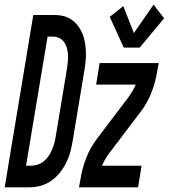

<svg xmlns="http://www.w3.org/2000/svg" viewBox="-61 -799 720 819"><path d="M-41 0 81 -735H168Q185 -735 201 -732.5Q217 -730 231 -723Q245 -716 256.5 -705.5Q268 -695 276.5 -682Q285 -669 291 -654.5Q297 -640 300 -624.5Q303 -609 304.5 -592.5Q306 -576 305.5 -559.5Q305 -543 303 -526Q301 -509 298 -493L249 -198Q245 -174 239 -151Q233 -128 221.5 -105Q210 -82 194.5 -62.5Q179 -43 157.5 -28Q136 -13 112.5 -6.5Q89 0 65 0ZM70 -92Q84 -92 98.5 -96.5Q113 -101 124.5 -110Q136 -119 145 -131.5Q154 -144 160 -158Q166 -172 170 -185.5Q174 -199 176 -213L225 -508Q227 -523 228.5 -537.5Q230 -552 229 -566.5Q228 -581 224 -595Q220 -609 212 -620Q204 -631 191 -637Q178 -643 164 -643H142L50 -92ZM467 -596 407 -727 465 -773 510 -658 594 -779 639 -721 535 -596ZM276 0 282 -33Q289 -79 306.5 -124.5Q324 -170 354 -209L489 -387Q497 -399 504.5 -411.5Q512 -424 518 -438H349L364 -530H616L610 -497Q603 -451 585.5 -405.5Q568 -360 538 -321L403 -143Q394 -131 387 -118.5Q380 -106 374 -92H543L528 0Z"/></svg>

Font: Iosevka Curly SmBdEx
Style: Italic
Weight: 600
Width: 7
Italic angle: -9°
Monospace: yes
Designer: Belleve Invis
Foundry: Belleve Invis
Version: Version 11.1.0; ttfautohint (v1.8.3)